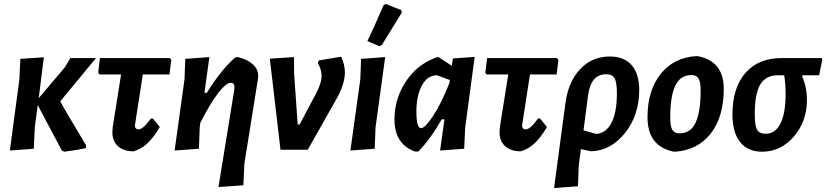

<svg xmlns="http://www.w3.org/2000/svg" viewBox="-20 -758 4183 972"><path d="M30 4 78 -356 83 -460 202 -468 176 -261 308 -417 336 -464H466L285 -245Q310 -198 416 -22L415 -8Q376 1 306 10L293 4L171 -226L156 -112L151 -5Z M656 8Q605 8 576.5 -18.5Q548 -45 549 -91L551 -117L593 -381H484L477 -390L486 -464H839L847 -456L838 -381H703L665 -136L663 -123Q663 -103 682 -103Q704 -103 744 -158H754L789 -115Q757 -61 726 -32Q695 -3 656 8Z M1040 -469 1015 -288H1027Q1099 -405 1172 -468L1184 -469Q1229 -459 1258.5 -433.5Q1288 -408 1287 -372L1286 -359L1217 72L1212 180L1086 189L1166 -304L1167 -315Q1167 -339 1149 -339Q1125 -339 1085 -287.5Q1045 -236 994 -136L991 -112L987 -5L864 4L914 -356L918 -460Z M1707 -471Q1726 -430 1726 -391Q1726 -331 1680 -251L1538 0H1400L1346 -461L1468 -469L1469 -384L1487 -128H1497L1579 -283Q1608 -336 1608 -376Q1608 -406 1589 -438L1594 -452Z M1922 -732 1933 -738 2011 -707 2014 -694Q1960 -605 1913 -530L1901 -524L1840 -550Q1868 -607 1922 -732ZM1930 -469 1881 -112 1877 -5 1754 4 1804 -356 1808 -460Z M2080 9Q1977 -29 1977 -154Q1977 -258 2035 -346Q2093 -434 2194 -469H2200L2267 -425L2273 -462L2383 -470L2335 -112L2330 -5L2208 4L2230 -154H2216Q2163 -59 2098 9ZM2088 -194Q2088 -109 2112 -109Q2131 -109 2171.5 -169.5Q2212 -230 2255 -337L2257 -353L2192 -377Q2144 -377 2116 -325.5Q2088 -274 2088 -194Z M2616 8Q2565 8 2536.5 -18.5Q2508 -45 2509 -91L2511 -117L2553 -381H2444L2437 -390L2446 -464H2799L2807 -456L2798 -381H2663L2625 -136L2623 -123Q2623 -103 2642 -103Q2664 -103 2704 -158H2714L2749 -115Q2717 -61 2686 -32Q2655 -3 2616 8Z M2785 194 2842 -232Q2856 -343 2916.5 -407.5Q2977 -472 3067 -472Q3139 -472 3177.5 -428.5Q3216 -385 3216 -302Q3216 -176 3145 -86Q3074 4 2973 8L2921 -3L2910 77L2906 185ZM2957 -275 2934 -98 2998 -80Q3048 -83 3075.5 -136.5Q3103 -190 3103 -285Q3103 -341 3091.5 -361.5Q3080 -382 3048 -382Q2971 -382 2957 -275Z M3505 -474 3516 -473Q3644 -447 3644 -308Q3644 -167 3578.5 -82.5Q3513 2 3398 10L3387 9Q3258 -19 3258 -165Q3258 -300 3324.5 -383.5Q3391 -467 3505 -474ZM3481 -378Q3424 -378 3398.5 -324Q3373 -270 3373 -163Q3373 -119 3383.5 -101Q3394 -83 3420 -83Q3477 -83 3502 -138Q3527 -193 3527 -300Q3527 -343 3516.5 -360.5Q3506 -378 3481 -378Z M3838 10Q3766 10 3727 -38.5Q3688 -87 3688 -179Q3688 -313 3753.5 -388.5Q3819 -464 3937 -464H4140L4143 -457L4127 -377H4044L4041 -370Q4065 -318 4065 -251Q4065 -144 3999 -67Q3933 10 3838 10ZM3856 -81Q3905 -81 3931 -132.5Q3957 -184 3957 -281Q3957 -334 3950 -377H3918Q3857 -377 3829 -330.5Q3801 -284 3801 -179Q3801 -122 3812.5 -101.5Q3824 -81 3856 -81Z"/></svg>

Font: Alegreya Sans
Style: Bold Italic
Weight: 700
Italic angle: -7°
Designer: Juan Pablo del Peral
Foundry: Huerta Tipografica
Version: Version 2.007